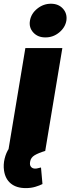

<svg xmlns="http://www.w3.org/2000/svg" viewBox="-75 -801 381 1019"><path d="M-31.2 0 59.6 -545.9H255.9L165 0ZM61.5 197.3Q12.2 197.3 -17.6 172.9Q-47.4 148.4 -53.7 103.5Q-58.1 72.8 -50.5 41.3Q-43 9.8 -26.6 -14.6Q-10.3 -39.1 11.7 -47.9L165 0Q129.4 10.7 108.9 22.9Q88.4 35.2 85 56.6Q81.5 74.7 89.4 84.2Q97.2 93.8 111.3 93.8Q120.6 93.8 128.2 91.3Q135.7 88.9 142.6 87.9L150.4 175.8Q135.3 183.6 112.5 190.4Q89.8 197.3 61.5 197.3ZM166 -602.5Q126 -602.1 101.8 -628.4Q77.6 -654.8 84 -691.4Q90.3 -729 122.8 -755.1Q155.3 -781.2 195.3 -781.2Q235.4 -781.2 259 -755.1Q282.7 -729 277.3 -691.4Q271 -654.8 238.8 -628.4Q206.5 -602.1 166 -602.5Z"/></svg>

Font: Inter Tight Black
Style: Italic
Weight: 900
Italic angle: -9.39999°
Designer: Rasmus Andersson
Foundry: rsms
Version: Version 3.004; ttfautohint (v1.8.4.7-5d5b)